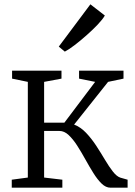

<svg xmlns="http://www.w3.org/2000/svg" viewBox="-20 -870 624 890"><path d="M34.5 0V-37L109 -47V-490.5L36 -505.5V-542.5H265V-505.5L184.5 -490.5V-301.5H278.5L421 -490.5L346.5 -505.5V-542.5H552.5V-505.5L481 -490.5L323.5 -292.5Q353.5 -281 378.8 -254.5Q404 -228 425.8 -194.8Q447.5 -161.5 466.5 -129.5Q485.5 -97.5 503.2 -74.8Q521 -52 538 -46.5L571.5 -37V0H492Q470.5 0 451 -19Q431.5 -38 412.8 -68Q394 -98 375.5 -131.5Q357 -165 337.8 -195Q318.5 -225 298.2 -244Q278 -263 255.5 -263H184.5V-47L269 -37V0ZM280 -631 252.5 -654 399 -850 466 -798Q456 -780.5 433 -756.2Q410 -732 381.5 -706.8Q353 -681.5 326.2 -661Q299.5 -640.5 281 -631Z"/></svg>

Font: Merriweather 48pt Light
Style: Regular
Weight: 300
Version: Version 2.100